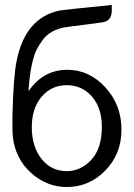

<svg xmlns="http://www.w3.org/2000/svg" viewBox="-20 -742 540 773"><path d="M30 -236V-275Q34 -435 47 -497Q82 -672 222 -700Q230 -702 430 -722V-699Q430 -663 401 -654Q391 -651 321 -642.5Q251 -634 235 -631Q208 -625 186.5 -612.5Q165 -600 151 -580Q137 -560 128 -543Q119 -526 112.5 -499.5Q106 -473 104 -460.5Q102 -448 99 -425Q95 -391 95 -375Q154 -461 251 -461Q339 -461 404 -390.5Q469 -320 469 -220Q469 -122 404 -55.5Q339 11 249 11Q169 11 106 -45Q43 -101 32 -189Q30 -205 30 -236ZM108 -230Q108 -152 147 -102.5Q186 -53 249 -53Q305 -53 347.5 -98.5Q390 -144 390 -231Q390 -308 350 -353.5Q310 -399 249 -399Q187 -399 147.5 -352.5Q108 -306 108 -230Z"/></svg>

Font: CMU Sans Serif
Style: Medium
Weight: 500
Version: Version 0.7.0